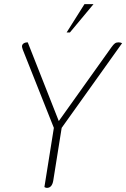

<svg xmlns="http://www.w3.org/2000/svg" viewBox="-20 -910 614 934"><path d="M196 0 242 -288 91 -668Q87 -680 87 -684Q87 -693 94.5 -698.5Q102 -704 115 -704L266 -321L522 -680Q532 -694 539 -699Q546 -704 556 -704Q566 -704 574 -700L280 -288L239 -31Q233 4 208 4Q203 4 196 0ZM391 -890H435L320 -752H304Z"/></svg>

Font: Thasadith
Style: Italic
Weight: 400
Italic angle: -9°
Designer: Cadson Demak Co.,Ltd.
Foundry: Cadson Demak Co.,Ltd.
Version: Version 1.000; ttfautohint (v1.6)